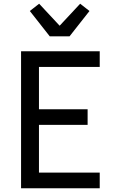

<svg xmlns="http://www.w3.org/2000/svg" viewBox="-20 -1010 640 1030"><path d="M93 0V-735H515V-651H189V-424H450V-340H189V-84H515V0ZM247 -815 140 -951 190 -990 300 -872 410 -990 460 -951 353 -815Z"/></svg>

Font: Iosevka Fixed Curly Md Ex
Style: Regular
Weight: 500
Width: 7
Monospace: yes
Designer: Belleve Invis
Foundry: Belleve Invis
Version: Version 30.1.2